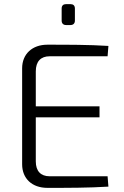

<svg xmlns="http://www.w3.org/2000/svg" viewBox="-20 -907 597 928"><path d="M321 -786C334 -786 342 -794 342 -807V-866C342 -880 334 -887 321 -887H299C286 -887 278 -880 278 -866V-807C278 -794 286 -786 299 -786ZM500 -55H220C177 -55 153 -80 153 -127V-340H461V-393H153V-562C153 -610 177 -635 220 -635H500L504 -685C410 -691 307 -691 209 -691C136 -691 87 -646 87 -577V-113C87 -44 135 1 209 1C307 1 410 1 504 -5Z"/></svg>

Font: SnT
Style: Regular
Weight: 300
Designer: Natanael Gama
Version: Version 1.001;PS 001.001;hotconv 1.0.70;makeotf.lib2.5.58329